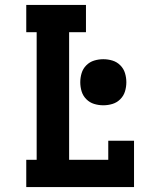

<svg xmlns="http://www.w3.org/2000/svg" viewBox="-20 -755 640 775"><path d="M86 0V-110H128V-625H86V-735H327V-625H259V-110H417V-187H521V0ZM397 -330Q378 -330 360 -335.5Q342 -341 328.5 -354.5Q315 -368 309.5 -386Q304 -404 304 -423Q304 -442 309.5 -460Q315 -478 328.5 -491.5Q342 -505 360 -510.5Q378 -516 397 -516Q416 -516 434 -510.5Q452 -505 465.5 -491.5Q479 -478 484.5 -460Q490 -442 490 -423Q490 -404 484.5 -386Q479 -368 465.5 -354.5Q452 -341 434 -335.5Q416 -330 397 -330Z"/></svg>

Font: Iosevka HT Extrabold Extended
Style: Regular
Weight: 800
Width: 7
Monospace: yes
Designer: Belleve Invis
Foundry: Belleve Invis
Version: Version 32.3.0; ttfautohint (v1.8.4)